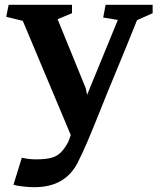

<svg xmlns="http://www.w3.org/2000/svg" viewBox="-20 -550 698 800"><path d="M264 42Q268 33 268.5 31Q269 29 270 26Q271 23 275 13L75 -463L6 -480L16 -530H280V-495L220 -470L337 -183L343 -155L471 -467L410 -477L420 -530H616V-495L551 -466Q504 -349 464.5 -254Q425 -159 396 -86Q369 -18 346 36Q323 90 303 129Q277 179 232.5 204.5Q188 230 122 230Q107 230 80 227.5Q53 225 36 220L71 107Q87 111 102 112.5Q117 114 130 114Q166 114 190 108.5Q214 103 231 87.5Q248 72 264 42Z"/></svg>

Font: Brawler
Style: Bold
Weight: 700
Designer: Oleg Frolov, Haley Fiege
Foundry: Oleg Frolov, Haley Fiege
Version: Version 1.101; ttfautohint (v1.8.3)